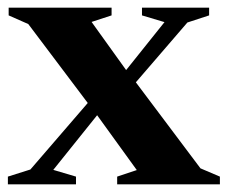

<svg xmlns="http://www.w3.org/2000/svg" viewBox="-20 -479 592 499"><path d="M501 -41.5 551.5 -20V0H284.5V-20L335.5 -37L228.5 -185L220 -195.5L53.5 -416.5L2.5 -439V-459H270V-439L218 -422L316 -285.5L326 -274.5ZM262.5 -217 118.5 -37.5 177.5 -20V0H0.5V-20L59 -38.5L237.5 -245.5L273.5 -254L407.5 -421.5L349 -439V-459H523.5V-439L467 -420.5L299 -225.5Z"/></svg>

Font: Newsreader 36pt
Style: Bold
Weight: 700
Designer: Hugues Gentile
Foundry: Production Type
Version: Version 1.003